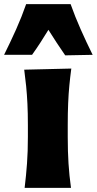

<svg xmlns="http://www.w3.org/2000/svg" viewBox="-67 -902 465 922"><path d="M51.3 0Q58.6 -60.1 62.7 -116.9Q66.9 -173.8 66.9 -244.6V-300.8Q66.9 -358.9 64.7 -403.8Q62.5 -448.7 58.6 -488Q54.7 -527.3 49.3 -567.4L275.4 -572.8Q270 -532.2 266.1 -492.2Q262.2 -452.1 260.3 -406Q258.3 -359.9 258.3 -300.8V-244.6Q258.3 -173.8 262 -116.9Q265.6 -60.1 273.9 0ZM-47.4 -638.7Q-17.1 -699.7 10.3 -760.7Q37.6 -821.8 58.6 -882.3H272Q293.5 -821.8 320.6 -760.7Q347.7 -699.7 377.9 -638.7L246.1 -636.2Q225.1 -666.5 205.1 -697Q185.1 -727.5 165.5 -758.8Q147 -728.5 127.4 -698.2Q107.9 -668 86.9 -638.7Z"/></svg>

Font: Pinar-DS2-FD ExtraBold
Style: Regular
Weight: 800
Designer: Amin Abedi
Version: Version 3.000